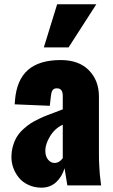

<svg xmlns="http://www.w3.org/2000/svg" viewBox="-20 -871 531 902"><path d="M186 -648.4 248.5 -851.1H432.6L302.2 -648.4ZM236.3 -105.5Q258.3 -105.5 274.9 -127.9V-285.2Q237.3 -267.6 215.1 -230.7Q192.9 -193.8 192.9 -163.6Q192.9 -137.2 205.6 -121.3Q218.3 -105.5 236.3 -105.5ZM174.3 10.7Q140.1 10.3 112.8 -2.7Q85.4 -15.6 68.6 -36.4Q51.8 -57.1 42.7 -81.8Q33.7 -106.4 33.7 -132.3Q33.7 -160.6 41 -185.5Q48.3 -210.4 59.6 -228.8Q70.8 -247.1 88.9 -263.7Q106.9 -280.3 123.5 -291Q140.1 -301.8 163.1 -312.7Q186 -323.7 202.4 -329.8Q218.8 -335.9 241.5 -344.5Q264.2 -353 274.9 -357.4V-419.9Q274.9 -456.1 247.6 -456.1Q232.4 -456.1 226.6 -446.5Q220.7 -437 219.2 -420.4L213.9 -374L48.8 -380.9L49.8 -389.6Q50.3 -398.4 50.3 -398.9Q58.1 -496.1 111.6 -542.5Q165 -588.9 265.1 -588.9Q350.6 -588.9 397.7 -540.8Q444.8 -492.7 444.8 -417.5V-145.5Q444.8 -118.7 446.3 -92.5Q447.8 -66.4 448.7 -54.4Q449.7 -42.5 452.4 -21.5Q455.1 -0.5 455.1 0H296.4Q283.7 -78.6 283.2 -80.6Q271.5 -41 243.7 -15.1Q215.8 10.7 174.3 10.7Z"/></svg>

Font: Oswald
Style: Heavy
Weight: 800
Designer: Vernon Adams
Foundry: Vernon Adams
Version: 3.0; ttfautohint (v0.95) -l 8 -r 50 -G 200 -x 0 -w "G" -W -c